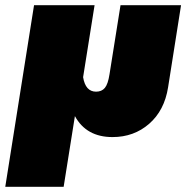

<svg xmlns="http://www.w3.org/2000/svg" viewBox="-52 -520 726 740"><path d="M268.3 -222.5Q277.5 -166.7 318.3 -166.7Q340 -166.7 352.1 -181.2Q364.2 -195.8 370 -233.3L412.5 -500H645.8L595.8 -183.3Q581.7 -94.2 522.9 -42.9Q464.2 8.3 381.7 8.3Q280.8 8.3 236.7 -72.5L193.3 200H-31.7L79.2 -500H312.5Z"/></svg>

Font: BoonTook
Style: Italic
Weight: 400
Italic angle: -9°
Designer: Sungsit Sawaiwan
Foundry: FontUni
Version: Version 3.0